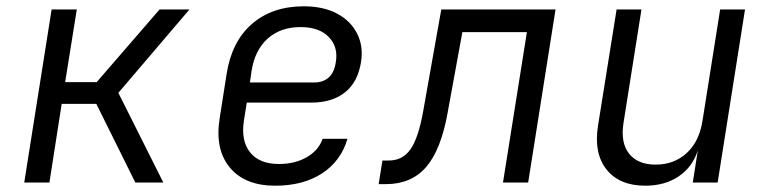

<svg xmlns="http://www.w3.org/2000/svg" viewBox="-20 -580 2440 610"><path d="M57 0 144 -550H224L187 -319H287L487 -550H582L356 -285L499 0H410L286 -250H176L137 0Z M854 10Q758 10 710 -48Q662 -106 678 -205L700 -345Q716 -448 780.5 -504Q845 -560 945 -560Q1007 -560 1050.5 -537Q1094 -514 1114.5 -473.5Q1135 -433 1127 -383Q1117 -319 1076 -286.5Q1035 -254 969 -254H764L755 -197Q745 -133 774.5 -96Q804 -59 866 -59Q917 -59 954.5 -80.5Q992 -102 1005 -139H1084Q1063 -68 1003 -29Q943 10 854 10ZM774 -318H979Q1006 -318 1024 -333.5Q1042 -349 1047 -383Q1055 -431 1024.5 -462.5Q994 -494 935 -494Q871 -494 830 -457Q789 -420 779 -353Z M1183 5 1195 -70H1215Q1259 -70 1284 -105.5Q1309 -141 1324 -224L1382 -550H1745L1658 0H1578L1654 -478H1449L1402 -221Q1381 -104 1334 -49.5Q1287 5 1206 5Z M2030 10Q1948 10 1907 -41.5Q1866 -93 1880 -181L1939 -550H2018L1961 -190Q1951 -127 1978.5 -92Q2006 -57 2063 -57Q2122 -57 2162 -94Q2202 -131 2212 -197L2268 -550H2347L2260 0H2181L2197 -102Q2180 -49 2136 -19.5Q2092 10 2030 10Z"/></svg>

Font: JetBrains Mono NL Light
Style: Italic
Weight: 300
Italic angle: -9°
Designer: Philipp Nurullin, Konstantin Bulenkov
Foundry: JetBrains
Version: Version 2.304; ttfautohint (v1.8.4.7-5d5b)